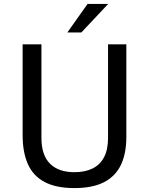

<svg xmlns="http://www.w3.org/2000/svg" viewBox="-20 -949 741 979"><path d="M624.2 -249.8Q624.2 -166.6 596.7 -108.6Q569.2 -50.6 510.8 -20.3Q452.4 10 359.5 10Q265.6 10 207.4 -21Q149.1 -51.9 122.3 -112.1Q95.4 -172.2 95.4 -259.6V-723H191.3V-245.7Q191.3 -157.9 234.9 -114.4Q278.5 -71 359.5 -71Q413.8 -71 452.2 -90Q490.5 -109 510.7 -147.8Q530.9 -186.5 530.9 -245.7V-723H624.2ZM426.5 -929H531.7L394.8 -783.5H323.5Z"/></svg>

Font: Public Sans Thin
Style: Regular
Weight: 100
Designer: The Public Sans project authors (U.S. Web Design System). Libre Franklin designed by Pablo Impallari and Rodrigo Fuenzal
Version: Version 1.008